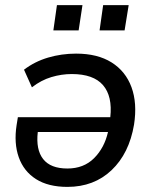

<svg xmlns="http://www.w3.org/2000/svg" viewBox="-20 -723 598 752"><path d="M34 0ZM34 0ZM244 9Q169 9 121 -21.5Q73 -52 53.5 -107Q34 -162 45 -233L50 -264H412Q421 -346 383.5 -389.5Q346 -433 261 -433Q221 -433 181 -421Q141 -409 105 -381L74 -450Q116 -482 168.5 -497.5Q221 -513 278 -513Q362 -513 417 -478.5Q472 -444 495 -381.5Q518 -319 505 -235Q486 -122 417 -56.5Q348 9 244 9ZM244 -63Q308 -63 348.5 -103.5Q389 -144 403 -206H128Q120 -137 149 -100Q178 -63 244 -63ZM370 -604 384 -703H484L468 -604ZM189 -604 203 -703H303L288 -604Z"/></svg>

Font: Winston Medium
Style: Italic
Weight: 500
Italic angle: -9°
Designer: Original fonts by Vernon Adams / Changes by Cristiano Sobral
Foundry: Original fonts by Vernon Adams / Changes by Cristiano Sobral
Version: Version 2.503;July 17, 2020;FontCreator 13.0.0.2655 64-bit